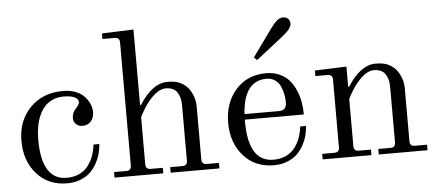

<svg xmlns="http://www.w3.org/2000/svg" viewBox="-49 -829 2151 946"><g transform="rotate(-5 1026.0 -355.5)"><path d="M41 -219.7Q41 -319.3 103 -383.3Q165 -447.3 267.6 -447.3Q297.4 -447.3 321.8 -439Q346.2 -430.7 361.3 -418Q376.5 -405.3 386.7 -389.2Q397 -373 401.1 -358.6Q405.3 -344.2 405.3 -331.5Q405.3 -304.2 389.9 -285.9Q374.5 -267.6 348.1 -267.6Q329.1 -267.6 316.2 -279.3Q303.2 -291 303.2 -309.6Q303.2 -336.9 324.2 -357.9Q339.8 -374 339.8 -387.7Q339.8 -391.1 338.4 -394.8Q336.9 -398.4 332 -403.1Q327.1 -407.7 319.6 -411.4Q312 -415 298.1 -417.5Q284.2 -419.9 266.6 -419.9Q236.3 -419.9 212.2 -408.9Q188 -397.9 171.6 -379.4Q155.3 -360.8 144.5 -335Q133.8 -309.1 128.9 -280.5Q124 -252 124 -219.7Q124 -19.5 248 -19.5Q284.7 -19.5 312.5 -33.4Q340.3 -47.4 356.7 -70.8Q373 -94.2 381.6 -118.9Q390.1 -143.6 393.6 -171.4H421.9Q420.4 -148.9 414.8 -126.2Q409.2 -103.5 396 -78.9Q382.8 -54.2 364 -35.4Q345.2 -16.6 315.2 -4.4Q285.2 7.8 248 7.8Q154.8 7.8 97.9 -56.4Q41 -120.6 41 -219.7Z M482.4 0V-27.3H543Q567.4 -27.3 567.4 -51.8V-661.1Q567.4 -685.5 543 -685.5H482.4V-712.9L638.7 -718.8V-346.7L642.6 -344.2Q708 -447.3 782.7 -447.3Q823.7 -447.3 846.7 -435.5Q880.9 -418.5 898.4 -384.8Q916 -351.1 916 -315.4V-51.8Q916 -27.3 940.4 -27.3H1001V0H759.8V-27.3H820.3Q844.7 -27.3 844.7 -51.8V-328.1Q844.7 -367.2 827.4 -391.6Q810.1 -416 771.5 -416Q731.4 -416 686.5 -361.3Q660.6 -330.1 638.7 -285.2V-51.8Q638.7 -27.3 663.1 -27.3H723.6V0Z M1217.8 -529.8 1317.4 -668Q1333 -689.5 1347.2 -701.7Q1361.3 -713.9 1377.9 -713.9Q1393.6 -713.9 1402.8 -704.3Q1412.1 -694.8 1412.1 -680.2Q1412.1 -655.8 1364.3 -618.7L1232.4 -515.6ZM1270.5 -447.3Q1307.6 -447.3 1337.2 -433.8Q1366.7 -420.4 1385.3 -398.7Q1403.8 -377 1416.3 -347.7Q1428.7 -318.4 1433.6 -288.8Q1438.5 -259.3 1438.5 -228.5H1146.5V-219.7Q1146.5 -19.5 1270.5 -19.5Q1307.1 -19.5 1335 -33.4Q1362.8 -47.4 1379.2 -70.8Q1395.5 -94.2 1404.1 -118.9Q1412.6 -143.6 1416 -171.4H1444.3Q1442.9 -148.9 1437.3 -126.2Q1431.6 -103.5 1418.5 -78.9Q1405.3 -54.2 1386.5 -35.4Q1367.7 -16.6 1337.6 -4.4Q1307.6 7.8 1270.5 7.8Q1177.2 7.8 1120.4 -56.4Q1063.5 -120.6 1063.5 -219.7Q1063.5 -318.8 1120.4 -383.1Q1177.2 -447.3 1270.5 -447.3ZM1147.5 -255.9H1315.9Q1338.9 -255.9 1347.2 -266.6Q1355.5 -277.3 1355.5 -296.4Q1355.5 -316.4 1351.6 -335.9Q1347.7 -355.5 1338.9 -375.2Q1330.1 -395 1312.5 -407.5Q1294.9 -419.9 1270.5 -419.9Q1158.2 -419.9 1147.5 -255.9Z M1511.7 0V-27.3H1572.3Q1596.7 -27.3 1596.7 -51.8V-387.7Q1596.7 -412.1 1572.3 -412.1H1511.7V-439.5L1668 -445.3V-346.7L1671.9 -344.2Q1737.3 -447.3 1812 -447.3Q1853 -447.3 1876 -435.5Q1910.2 -418.5 1927.7 -384.8Q1945.3 -351.1 1945.3 -315.4V-51.8Q1945.3 -27.3 1969.7 -27.3H2030.3V0H1789.1V-27.3H1849.6Q1874 -27.3 1874 -51.8V-328.1Q1874 -367.2 1856.7 -391.6Q1839.4 -416 1800.8 -416Q1760.7 -416 1715.8 -361.3Q1689.9 -330.1 1668 -285.2V-51.8Q1668 -27.3 1692.4 -27.3H1752.9V0Z"/></g></svg>

Font: Theano Modern
Style: Regular
Weight: 400
Designer: Alexey Kryukov
Version: Version 2.00